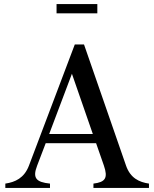

<svg xmlns="http://www.w3.org/2000/svg" viewBox="-20 -917 752 937"><path d="M6 0H224V-21C156 -28 138 -48 161 -108L203 -218H449L487 -109C508 -48 494 -28 436 -21V0H707V-21C659 -28 616 -48 595 -109L390 -700H345L121 -108C98 -48 54 -28 6 -21ZM220 -263 331 -557 433 -263ZM256 -852H455V-897H256Z"/></svg>

Font: RL Madena
Style: Regular
Weight: 400
Designer: I Kadek Wantara Putra
Foundry: Roughlines ID
Version: Version 1.000;Glyphs 3.1.2 (3151)